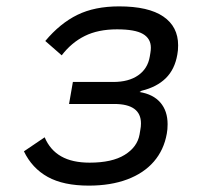

<svg xmlns="http://www.w3.org/2000/svg" viewBox="-20 -570 640 602"><path d="M55 -95.5 120 -139.5Q137 -99.5 171.8 -79.8Q206.5 -60 261 -60Q331.5 -60 371 -84.5Q410.5 -109 417.5 -148L420 -163Q422 -172.5 422 -183Q422 -244 338 -244H196.5L208.5 -313H335Q383.5 -313 413.2 -333.8Q443 -354.5 449.5 -392L451.5 -404Q453 -412.5 453 -420.5Q453 -449 428.2 -463.5Q403.5 -478 347 -478Q287.5 -478 245.8 -457.2Q204 -436.5 173.5 -396.5L122 -441.5Q168.5 -497 222.8 -523.5Q277 -550 353.5 -550Q445.5 -550 492 -518.2Q538.5 -486.5 538.5 -428Q538.5 -411.5 536 -399Q528 -352.5 499.8 -324.8Q471.5 -297 424 -285.5L417.5 -281.5Q460.5 -274.5 483 -248.2Q505.5 -222 505.5 -180.5Q505.5 -164 503 -151Q494 -100 462.5 -63.5Q431 -27 379 -7.5Q327 12 258.5 12Q179 12 129.8 -15.2Q80.5 -42.5 55 -95.5Z"/></svg>

Font: JuliaMono Italic
Style: Regular
Weight: 400
Italic angle: -9°
Monospace: yes
Designer: cormullion
Foundry: corm
Version: Version 0.049; ttfautohint (v1.8.4)